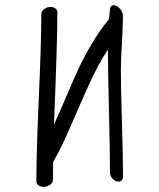

<svg xmlns="http://www.w3.org/2000/svg" viewBox="-20 -706 614 740"><path d="M201.2 -657.2Q201.2 -547.9 188 -226.1Q204.1 -260.7 233.4 -329.1Q262.7 -397.5 281.7 -439.2Q300.8 -481 332.8 -535.6Q364.7 -590.3 399.9 -631.8L403.8 -669.9Q405.3 -686 418 -686Q430.2 -686 442.1 -672.9Q454.1 -659.7 454.1 -642.1Q453.6 -604 449.7 -537.1Q445.8 -470.2 445.8 -438Q445.8 -371.1 450 -234.4Q454.1 -97.7 454.1 -28.8Q454.1 -5.9 437 -5.9Q425.3 -5.9 414.6 -16.6Q403.8 -27.3 403.8 -42Q403.8 -125.5 399.9 -282.5Q396 -439.5 396 -515.1Q358.4 -458.5 323 -380.1Q287.6 -301.8 252.2 -219.2Q216.8 -136.7 185.1 -82Q184.1 -59.1 184.1 -14.2Q184.1 -1.5 172.9 6.3Q161.6 14.2 147.9 14.2Q136.2 14.2 128.2 8.5Q120.1 2.9 120.1 -7.8Q120.1 -114.7 129.6 -328.9Q139.2 -543 139.2 -649.9Q139.2 -662.6 150.1 -670.9Q161.1 -679.2 174.8 -679.2Q186 -679.2 193.6 -673.6Q201.2 -668 201.2 -657.2Z"/></svg>

Font: Zhizn
Style: Regular
Weight: 400
Designer: Peter Zharnov
Foundry: Peter Zharnov
Version: Version 1.000